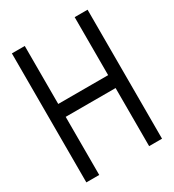

<svg xmlns="http://www.w3.org/2000/svg" viewBox="-156 -721 737 812"><g transform="rotate(-30 212.0 -315.0)"><path d="M333.5 -629.9H396.5V0H333.5V-283.7H89.8V0H26.9V-629.9H89.8V-346.7H333.5Z"/></g></svg>

Font: Fibel Sued LRS
Style: Regular
Weight: 400
Designer: Peter Wiegel
Foundry: Peter Wiegel
Version: Version 000.000